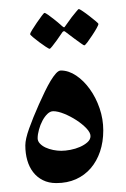

<svg xmlns="http://www.w3.org/2000/svg" viewBox="-20 -408 285 433"><path d="M212.9 -113.8Q212.9 -87.9 205.6 -66.2Q198.2 -44.4 184.6 -28.6Q170.9 -12.7 151.4 -3.9Q131.8 4.9 106.9 4.9Q89.8 4.9 76.7 -1.7Q63.5 -8.3 54.7 -19.8Q45.9 -31.2 41.5 -46.6Q37.1 -62 37.1 -80.1Q37.1 -94.2 45.7 -118.2Q54.2 -142.1 67.9 -172.9Q74.7 -188 81.3 -201.7Q87.9 -215.3 94.2 -225.8Q100.6 -236.3 106.4 -242.7Q112.3 -249 117.2 -249Q134.8 -249 151.9 -237.5Q168.9 -226.1 182.6 -207Q196.3 -188 204.6 -163.8Q212.9 -139.6 212.9 -113.8ZM184.1 -101.1Q184.1 -108.9 174.8 -118.7Q165.5 -128.4 152.3 -137Q139.2 -145.5 124.8 -151.4Q110.4 -157.2 100.1 -157.2Q93.3 -157.2 86.9 -151.1Q80.6 -145 75.7 -135.7Q70.8 -126.5 67.9 -115.7Q64.9 -105 64.9 -96.2Q64.9 -89.8 69.8 -84.5Q74.7 -79.1 82.5 -75.4Q90.3 -71.8 99.9 -69.8Q109.4 -67.9 118.2 -67.9Q127.4 -67.9 138.9 -70.1Q150.4 -72.3 160.4 -76.7Q170.4 -81.1 177.2 -87.2Q184.1 -93.3 184.1 -101.1ZM202.1 -354Q202.1 -352.1 197.8 -344.2Q193.4 -336.4 187.7 -327.9Q182.1 -319.3 177 -312.5Q171.9 -305.7 169.9 -305.7Q168.9 -305.7 162.4 -310.3Q155.8 -314.9 147.9 -320.8Q139.2 -327.6 127.9 -335.9Q124.5 -339.4 121.1 -335.9Q113.8 -325.7 107.9 -316.9Q102.5 -309.6 97.9 -303.7Q93.3 -297.9 91.8 -297.9Q90.3 -297.9 83.3 -302.5Q76.2 -307.1 68.4 -313Q60.5 -318.8 54.2 -324.2Q47.9 -329.6 47.9 -331.1Q47.9 -333 52.5 -340.6Q57.1 -348.1 63 -356.7Q68.8 -365.2 74 -372.1Q79.1 -378.9 80.1 -378.9Q82.5 -378.9 88.9 -374.3Q95.2 -369.6 102.1 -364.3Q110.4 -357.9 120.1 -349.1Q123 -346.7 124.3 -346.4Q125.5 -346.2 127.9 -350.1Q135.3 -360.8 141.6 -369.1Q147 -376 151.9 -381.8Q156.7 -387.7 157.7 -387.7Q159.2 -387.7 166.5 -382.8Q173.8 -377.9 181.6 -371.8Q189.5 -365.7 195.8 -360.4Q202.1 -355 202.1 -354Z"/></svg>

Font: Scheherazade Urdu
Style: Regular
Weight: 400
Designer: SIL International
Foundry: SIL International
Version: Version 1.005 (build 117/117)